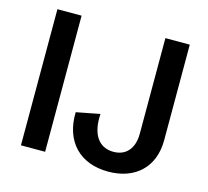

<svg xmlns="http://www.w3.org/2000/svg" viewBox="-101 -805 1015 936"><g transform="rotate(15 406.0 -336.5)"><path d="M77 0H199V-687H77ZM520 14C658 14 745 -70 745 -204V-687H622V-205C622 -130 584 -86 520 -86C445 -86 405 -146 412 -248L293 -225C289 -76 378 14 520 14Z"/></g></svg>

Font: Ronzino Medium
Style: Regular
Weight: 500
Designer: Nunzio Mazzaferro
Foundry: Collletttivo
Version: Version 1.000;Glyphs 3.3 (3337)